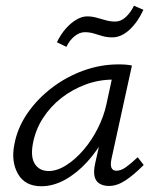

<svg xmlns="http://www.w3.org/2000/svg" viewBox="-20 -642 545 668"><path d="M124 6Q67 6 42.5 -37Q18 -80 30 -140Q41 -198 75.5 -248Q110 -298 160.5 -336.5Q211 -375 270.5 -396.5Q330 -418 393 -418Q408 -418 419 -417Q430 -416 439 -414L368 -90Q359 -48 385 -48Q401 -48 419 -61Q437 -74 459 -95L480 -68Q445 -33 416 -14Q387 5 359 5Q340 5 326.5 -3Q313 -11 309 -28.5Q305 -46 311 -73L349 -243L386 -277Q374 -221 347 -170Q320 -119 283.5 -79Q247 -39 206 -16.5Q165 6 124 6ZM149 -47Q179 -47 211 -67.5Q243 -88 271.5 -121.5Q300 -155 320.5 -196Q341 -237 350 -278L374 -389L407 -362Q400 -364 391 -364.5Q382 -365 373 -365Q324 -365 278 -348Q232 -331 194 -301.5Q156 -272 129.5 -231Q103 -190 94 -140Q86 -94 102 -70.5Q118 -47 149 -47ZM211 -479 178 -495Q191 -522 208.5 -542Q226 -562 245.5 -573.5Q265 -585 283 -585Q300 -585 316 -580.5Q332 -576 348 -571.5Q364 -567 381 -567Q401 -567 418 -583Q435 -599 446 -622L479 -608Q458 -563 429.5 -537.5Q401 -512 371 -512Q352 -512 336.5 -516.5Q321 -521 306.5 -525.5Q292 -530 275 -530Q257 -530 239.5 -516Q222 -502 211 -479Z"/></svg>

Font: Ysabeau Office
Style: Italic
Weight: 400
Italic angle: -12°
Designer: Christian Thalmann (Catharsis Fonts)
Version: Version 2.001;gftools[0.9.30]; featfreeze: tnum,lnum,ss02